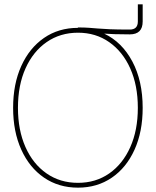

<svg xmlns="http://www.w3.org/2000/svg" viewBox="-20 -865 725 893"><path d="M342.8 7.8Q252.9 7.8 184.8 -38.8Q116.7 -85.4 78.9 -169.2Q41 -252.9 41 -363.3Q41 -474.1 78.9 -557.9Q116.7 -641.6 184.6 -688.5Q252.4 -735.4 342.3 -735.4V-737.3Q372.6 -737.3 392.8 -735.8Q413.1 -734.4 435.1 -732.4Q457 -730.5 491.2 -729Q525.4 -727.5 583.5 -727.5Q621.1 -727.5 621.1 -765.1V-844.7H643.6V-765.1Q643.6 -705.1 583.5 -705.1Q542.5 -705.1 513.9 -706.1Q485.4 -707 464.8 -708.5Q547.4 -669.4 595.5 -579.1Q643.6 -488.8 643.6 -363.3Q643.6 -252.4 605.7 -168.7Q567.9 -85 500 -38.6Q432.1 7.8 342.8 7.8ZM342.8 -14.6Q425.3 -14.6 488 -58.3Q550.8 -102.1 585.9 -180.7Q621.1 -259.3 621.1 -363.3Q621.1 -467.8 585.9 -546.4Q550.8 -625 488 -668.9Q425.3 -712.9 342.8 -712.9Q260.3 -712.9 197.3 -669.4Q134.3 -626 98.9 -547.4Q63.5 -468.8 63.5 -363.3Q63.5 -259.8 98.4 -181.2Q133.3 -102.5 196.3 -58.6Q259.3 -14.6 342.8 -14.6Z"/></svg>

Font: Inter Display Thin
Style: Regular
Weight: 100
Designer: Rasmus Andersson
Foundry: rsms
Version: Version 4.000;git-a52131595